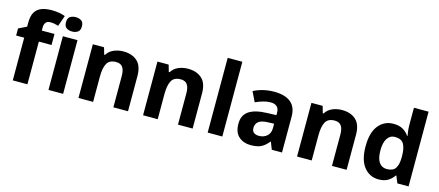

<svg xmlns="http://www.w3.org/2000/svg" viewBox="-53 -1320 4311 1886"><g transform="rotate(15 2102.5 -377.5)"><path d="M380 -434H251V0H102V-434H20V-506L102 -546V-586Q102 -656 125.5 -694.5Q149 -733 192.5 -749Q236 -765 295 -765Q339 -765 374.5 -758Q410 -751 432 -742L394 -633Q377 -638 357 -642.5Q337 -647 311 -647Q280 -647 265.5 -628Q251 -609 251 -580V-546H380Z M614 -546V0H465V-546ZM540 -760Q573 -760 597 -744.5Q621 -729 621 -687Q621 -646 597 -630Q573 -614 540 -614Q506 -614 482.5 -630Q459 -646 459 -687Q459 -729 482.5 -744.5Q506 -760 540 -760Z M1080 -556Q1168 -556 1221 -508.5Q1274 -461 1274 -356V0H1125V-319Q1125 -378 1104 -407.5Q1083 -437 1037 -437Q969 -437 944 -390.5Q919 -344 919 -257V0H770V-546H884L904 -476H912Q938 -518 983.5 -537Q1029 -556 1080 -556Z M1737 -556Q1825 -556 1878 -508.5Q1931 -461 1931 -356V0H1782V-319Q1782 -378 1761 -407.5Q1740 -437 1694 -437Q1626 -437 1601 -390.5Q1576 -344 1576 -257V0H1427V-546H1541L1561 -476H1569Q1595 -518 1640.5 -537Q1686 -556 1737 -556Z M2233 0H2084V-760H2233Z M2613 -557Q2723 -557 2781.5 -509.5Q2840 -462 2840 -364V0H2736L2707 -74H2703Q2668 -30 2629 -10Q2590 10 2522 10Q2449 10 2401 -32.5Q2353 -75 2353 -163Q2353 -250 2414 -291.5Q2475 -333 2597 -337L2692 -340V-364Q2692 -407 2669.5 -427Q2647 -447 2607 -447Q2567 -447 2529 -435.5Q2491 -424 2453 -407L2404 -508Q2448 -531 2501.5 -544Q2555 -557 2613 -557ZM2634 -251Q2562 -249 2534 -225Q2506 -201 2506 -162Q2506 -128 2526 -113.5Q2546 -99 2578 -99Q2626 -99 2659 -127.5Q2692 -156 2692 -208V-253Z M3303 -556Q3391 -556 3444 -508.5Q3497 -461 3497 -356V0H3348V-319Q3348 -378 3327 -407.5Q3306 -437 3260 -437Q3192 -437 3167 -390.5Q3142 -344 3142 -257V0H2993V-546H3107L3127 -476H3135Q3161 -518 3206.5 -537Q3252 -556 3303 -556Z M3823 10Q3732 10 3674.5 -61.5Q3617 -133 3617 -272Q3617 -412 3675 -484Q3733 -556 3827 -556Q3886 -556 3924 -533Q3962 -510 3984 -476H3989Q3986 -492 3982 -522.5Q3978 -553 3978 -585V-760H4127V0H4013L3984 -71H3978Q3956 -37 3919 -13.5Q3882 10 3823 10ZM3875 -109Q3937 -109 3962 -145.5Q3987 -182 3988 -255V-271Q3988 -351 3963.5 -393Q3939 -435 3873 -435Q3824 -435 3796 -392.5Q3768 -350 3768 -270Q3768 -190 3796 -149.5Q3824 -109 3875 -109Z"/></g></svg>

Font: Noto Sans Adlam
Style: Regular
Weight: 400
Designer: Mark Jamra, Neil Patel
Foundry: JamraPatel LLC
Version: Version 3.001